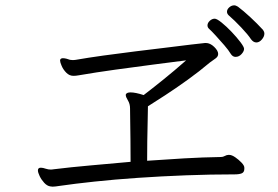

<svg xmlns="http://www.w3.org/2000/svg" viewBox="-20 -762 1040 719"><path d="M940 -603Q929 -603 920 -615Q909 -632 883.5 -659Q858 -686 836 -705Q830 -711 830 -718Q830 -727 838.5 -734.5Q847 -742 857 -742Q863 -742 871 -737Q891 -722 917 -698Q943 -674 965 -650Q970 -643 970 -636Q970 -625 960.5 -614Q951 -603 940 -603ZM894 -579Q894 -570 884.5 -559.5Q875 -549 862 -549Q852 -549 845 -559Q836 -574 820 -592.5Q804 -611 788 -628.5Q772 -646 762 -655Q757 -660 757 -667Q757 -676 765.5 -684Q774 -692 784 -692Q792 -692 810 -677.5Q828 -663 847.5 -642.5Q867 -622 880.5 -604Q894 -586 894 -579ZM895 -130Q895 -117 885.5 -113Q876 -109 859 -109Q769 -109 676.5 -105.5Q584 -102 496.5 -96Q409 -90 334 -82Q259 -74 204 -66Q186 -63 177 -63Q175 -63 172.5 -63.5Q170 -64 168 -64Q156 -66 145.5 -77.5Q135 -89 128.5 -102.5Q122 -116 122 -124Q122 -134 133 -134Q137 -134 141.5 -133Q146 -132 152 -130Q161 -127 171 -127Q174 -127 176.5 -127.5Q179 -128 180 -128Q245 -136 318.5 -142.5Q392 -149 469 -156Q469 -197 468.5 -240.5Q468 -284 467.5 -316Q467 -348 467 -356Q467 -373 459 -386Q451 -399 451 -406V-408Q454 -416 469 -416Q487 -416 518 -406Q547 -428 590.5 -463Q634 -498 677 -536Q622 -529 552.5 -520Q483 -511 411 -501Q339 -491 275 -480Q269 -479 264.5 -478.5Q260 -478 255 -478Q240 -478 228.5 -489.5Q217 -501 211 -515Q205 -529 205 -535Q205 -541 210 -543Q212 -544 216 -544Q222 -544 229.5 -542Q237 -540 242 -538Q244 -538 247 -537.5Q250 -537 253 -537Q257 -537 260 -537.5Q263 -538 264 -538Q310 -546 367.5 -554Q425 -562 486 -569.5Q547 -577 601 -583.5Q655 -590 694.5 -595Q734 -600 748 -601H751Q767 -601 782 -586.5Q797 -572 797 -560Q797 -550 787 -543Q777 -536 766 -528Q727 -495 682.5 -463Q638 -431 598 -405Q558 -379 534 -364Q534 -347 533 -310.5Q532 -274 531.5 -233Q531 -192 531 -160Q601 -165 670.5 -169Q740 -173 805 -174H807Q815 -174 822 -178Q829 -182 836 -182H838Q848 -182 861 -173Q874 -164 884.5 -153Q895 -142 895 -134Z"/></svg>

Font: Moon Stars Kai T HW
Style: Regular
Weight: 400
Designer: GuiWonder
Version: Version 1.101